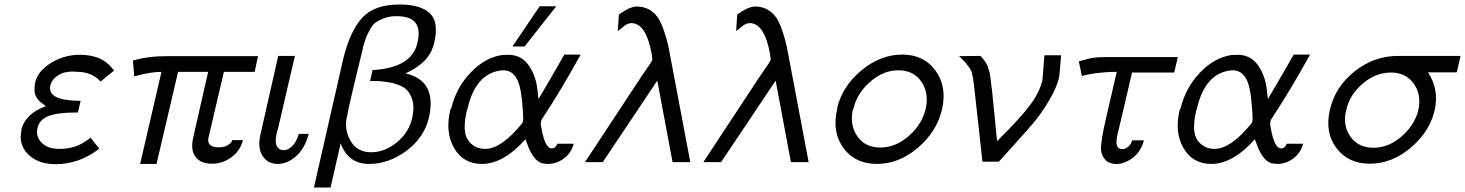

<svg xmlns="http://www.w3.org/2000/svg" viewBox="-20 -722 6524 855"><path d="M76 -143 74 -142Q92 -216 184 -249Q180 -252 174 -257Q168 -262 166 -263Q139 -283 134 -312V-332Q135 -393 197.5 -435.5Q260 -478 335 -478Q431 -478 477 -421L488 -408L428 -359L425 -362Q386 -402 325 -402Q282 -407 253 -394Q211 -374 204 -340Q197 -306 231.5 -289.5Q266 -273 339 -273L327 -221H318Q236 -221 195.5 -205Q155 -189 147 -152Q138 -115 165 -87Q192 -59 243 -59Q310 -59 355 -89L373 -101Q375 -102 376.5 -103.5Q378 -105 379 -106Q380 -107 381 -108Q382 -109 383 -109L422 -60Q334 9 227 9Q149 9 105 -35Q61 -79 76 -143Z M572 -450Q570 -452 572 -452Q636 -472 726 -472H1129L1114 -402H977L908 -107Q904 -87 916 -76.5Q928 -66 955 -66Q976 -66 992 -74Q1007 -83 1011 -90Q1011 -91 1012.5 -94Q1014 -97 1014 -98H1062Q1049 -49 1009.5 -21Q970 7 925 7Q873 7 850.5 -23.5Q828 -54 840 -108Q858 -186 867 -227L907 -402H773L677 8H604L699 -402Q650 -402 578 -382Z M1140 -124 1219 -473H1292L1293 -472L1218 -149Q1217 -146 1215 -140L1212 -128Q1203 -89 1213 -71Q1223 -53 1242 -53Q1263 -53 1281.5 -71.5Q1300 -90 1311 -126H1355Q1337 -60 1298 -26Q1259 8 1217 8Q1172 8 1149 -28Q1126 -64 1140 -124Z M1378 113 1508 -458Q1539 -585 1593.5 -643.5Q1648 -702 1759 -702Q1852 -702 1893.5 -663.5Q1935 -625 1914 -533Q1902 -484 1871.5 -452.5Q1841 -421 1786 -395Q1927 -363 1890 -198Q1869 -109 1790 -50.5Q1711 8 1624 8Q1530 8 1497 -84L1452 113ZM1596 -513V-507L1558 -350Q1533 -246 1523 -193Q1514 -139 1543 -91.5Q1572 -44 1633 -44Q1693 -44 1747 -88Q1801 -132 1816 -198Q1821 -223 1821 -242Q1821 -270 1811 -291.5Q1801 -313 1789 -324Q1777 -335 1755 -343.5Q1733 -352 1721 -354Q1709 -356 1686 -359Q1681 -360 1679 -360Q1670 -361 1664 -361H1646H1628L1639 -410Q1812 -420 1838 -528L1843 -553Q1854 -641 1767 -649Q1760 -650 1745 -650Q1713 -650 1688.5 -640Q1664 -630 1651.5 -621Q1639 -612 1626 -587.5Q1613 -563 1610.5 -555.5Q1608 -548 1598 -518Q1596 -515 1596 -513Z M2262 -515 2383 -694H2457L2316 -515ZM1986 -236Q1988 -238 1989 -238Q2011 -331 2075.5 -398.5Q2140 -466 2216 -477Q2226 -478 2245 -478Q2301 -477 2332.5 -433.5Q2364 -390 2372 -332L2378 -281Q2389 -299 2417 -347Q2445 -395 2469 -437L2493 -479H2566Q2478 -320 2395 -194Q2386 -182 2389 -163Q2405 -61 2437 -61Q2454 -61 2462 -82H2535Q2524 -41 2492 -17Q2460 7 2423 8Q2407 8 2394 5Q2371 -2 2354 -27.5Q2337 -53 2329 -78L2320 -102Q2222 8 2126 8Q2043 8 2002 -63Q1961 -134 1986 -236ZM2061 -234Q2059 -232 2059 -230Q2037 -135 2065 -97Q2086 -68 2119 -61Q2133 -59 2142 -59Q2214 -60 2306 -174Q2308 -177 2309 -184Q2311 -189 2309 -219Q2303 -322 2287 -359Q2268 -407 2224 -409Q2212 -409 2197 -406Q2094 -384 2061 -234Z M2585 0 2838 -384 2878 -442Q2878 -444 2881 -448Q2885 -453 2885 -458V-460Q2884 -463 2883.5 -467.5Q2883 -472 2883 -477Q2858 -619 2792 -619Q2776 -619 2761 -607Q2749 -598 2747 -596Q2739 -589 2731 -584L2736 -657Q2783 -692 2815 -693Q2842 -693 2866 -682Q2900 -665 2919.5 -627Q2939 -589 2957 -513L3054 0H2975L2907 -363Q2886 -332 2788 -185Q2690 -38 2664 0Z M3112 0 3365 -384 3405 -442Q3405 -444 3408 -448Q3412 -453 3412 -458V-460Q3411 -463 3410.5 -467.5Q3410 -472 3410 -477Q3385 -619 3319 -619Q3303 -619 3288 -607Q3276 -598 3274 -596Q3266 -589 3258 -584L3263 -657Q3310 -692 3342 -693Q3369 -693 3393 -682Q3427 -665 3446.5 -627Q3466 -589 3484 -513L3581 0H3502L3434 -363Q3413 -332 3315 -185Q3217 -38 3191 0Z M3708 -236V-241Q3731 -338 3816 -408.5Q3901 -479 3998 -479Q4094 -479 4146 -407.5Q4198 -336 4175 -235Q4152 -136 4067.5 -64Q3983 8 3885 8Q3788 8 3736 -63Q3684 -134 3708 -236ZM3780 -236Q3779 -235 3778 -235Q3763 -166 3797.5 -115.5Q3832 -65 3901 -65Q3968 -65 4027 -116.5Q4086 -168 4102 -237Q4118 -306 4083.5 -357.5Q4049 -409 3980 -409Q3913 -409 3854 -357Q3795 -305 3780 -236Z M4251 -472Q4267 -472 4298.5 -472.5Q4330 -473 4346 -473Q4375 -444 4382 -415L4386 -401Q4388 -396 4389 -388Q4397 -332 4407 -226.5Q4417 -121 4420 -93Q4421 -95 4427.5 -101Q4434 -107 4447.5 -121Q4461 -135 4475 -149Q4548 -225 4579.5 -271.5Q4611 -318 4622 -364Q4623 -374 4631 -476H4705Q4699 -386 4695 -373Q4685 -331 4652 -275Q4619 -219 4584 -177Q4563 -152 4500 -82Q4437 -12 4428 -2H4355L4318 -337Q4317 -342 4315.5 -355Q4314 -368 4313 -374L4308 -397Q4306 -407 4299 -417L4288 -432Q4285 -438 4272 -451Z M4784 -449Q4782 -449 4781 -448Q4825 -461 4846.5 -464.5Q4868 -468 4908 -468H5225L5209 -399H5021L4971 -184Q4970 -181 4967.5 -170.5Q4965 -160 4964 -155L4956 -123Q4954 -114 4952 -96Q4949 -58 4978 -58Q4991 -58 5001.5 -66.5Q5012 -75 5016 -83Q5020 -91 5022 -97H5074Q5055 -27 4993 -1Q4970 10 4947 8Q4917 7 4901 -11.5Q4885 -30 4883 -56Q4881 -90 4904 -190L4905 -192V-194L4953 -402Q4924 -402 4898.5 -400Q4873 -398 4855.5 -395.5Q4838 -393 4826 -390.5Q4814 -388 4806 -386L4798 -383Z M5234 -236Q5236 -238 5237 -238Q5259 -331 5323.5 -398.5Q5388 -466 5464 -477Q5474 -478 5493 -478Q5549 -477 5580.5 -433.5Q5612 -390 5620 -332L5626 -281Q5637 -299 5665 -347Q5693 -395 5717 -437L5741 -479H5814Q5726 -320 5643 -194Q5634 -182 5637 -163Q5653 -61 5685 -61Q5702 -61 5710 -82H5783Q5772 -41 5740 -17Q5708 7 5671 8Q5655 8 5642 5Q5619 -2 5602 -27.5Q5585 -53 5577 -78L5568 -102Q5470 8 5374 8Q5291 8 5250 -63Q5209 -134 5234 -236ZM5309 -234Q5307 -232 5307 -230Q5285 -135 5313 -97Q5334 -68 5367 -61Q5381 -59 5390 -59Q5462 -60 5554 -174Q5556 -177 5557 -184Q5559 -189 5557 -219Q5551 -322 5535 -359Q5516 -407 5472 -409Q5460 -409 5445 -406Q5342 -384 5309 -234Z M5902 -232Q5925 -335 6012 -404Q6099 -473 6205 -473H6484L6467 -400H6339Q6389 -325 6369 -232Q6347 -136 6262.5 -64.5Q6178 7 6080 7Q5984 7 5931.5 -62.5Q5879 -132 5902 -232ZM5975 -232 5974 -229Q5959 -162 5994 -113Q6029 -64 6097 -64Q6163 -64 6221.5 -114.5Q6280 -165 6296 -232Q6311 -299 6276 -349Q6241 -399 6174 -399Q6106 -399 6048 -349.5Q5990 -300 5975 -232Z"/></svg>

Font: Coval
Style: ExtraLight Italic
Weight: 200
Foundry: Context Ltd
Version: Version 001.000